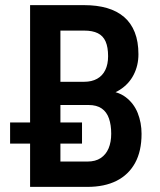

<svg xmlns="http://www.w3.org/2000/svg" viewBox="-20 -731 625 751"><path d="M326.2 -320.3H181.2L180.7 -411.1H309.1Q338.9 -411.1 359.9 -422.9Q380.9 -434.6 391.8 -457Q402.8 -479.5 402.8 -511.2Q402.8 -546.4 393.1 -568.6Q383.3 -590.8 362.5 -601.1Q341.8 -611.3 309.6 -611.3H216.3V0H97.7V-710.9H309.6Q359.4 -710.9 398.7 -699.5Q438 -688 465.3 -664.6Q492.7 -641.1 507.1 -604.7Q521.5 -568.4 521.5 -518.6Q521.5 -475.1 502.9 -438.7Q484.4 -402.3 448 -379.2Q411.6 -356 357.9 -351.6ZM321.8 0H142.1L196.8 -99.1H321.8Q353.5 -99.1 374 -112.8Q394.5 -126.5 404.8 -150.9Q415 -175.3 415 -208Q415 -242.2 406.2 -267.6Q397.5 -293 377.9 -306.6Q358.4 -320.3 326.2 -320.3H206.5L207.5 -411.1H360.4L387.7 -376.5Q439 -375.5 471.2 -351.3Q503.4 -327.1 518.6 -289.1Q533.7 -251 533.7 -207.5Q533.7 -139.6 508.3 -93.5Q482.9 -47.4 435.8 -23.7Q388.7 0 321.8 0ZM300.8 -252V-169.4H19.5V-252Z"/></svg>

Font: Roboto Condensed Medium
Style: Regular
Weight: 500
Designer: Christian Robertson
Foundry: Google
Version: Version 3.0